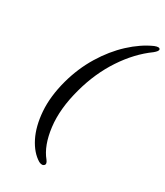

<svg xmlns="http://www.w3.org/2000/svg" viewBox="-211 -823 887 1031"><g transform="rotate(30 233.0 -308.0)"><path d="M111.5 -325Q138 -422 187.5 -503.2Q237 -584.5 300.5 -643.2Q364 -702 431.5 -732Q461 -743.5 465.5 -730.5Q468.5 -720.5 445 -701.5Q360.5 -640.5 295.5 -542.2Q230.5 -444 197 -320.5Q160.5 -188 173.8 -80.8Q187 26.5 236 86Q250 104.5 242.5 114Q231.5 127 209 116Q160.5 87 128.2 23Q96 -41 89.5 -130.2Q83 -219.5 111.5 -325Z"/></g></svg>

Font: Fraunces 72pt S050
Style: Italic
Weight: 400
Italic angle: -16°
Version: Version 1.000; ttfautohint (v1.8.3)